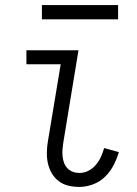

<svg xmlns="http://www.w3.org/2000/svg" viewBox="-20 -728 540 756"><path d="M293 8Q270 8 249 3Q228 -2 211 -15Q194 -28 183.5 -46.5Q173 -65 168.5 -85.5Q164 -106 164.5 -129Q165 -152 169 -174L219 -475H84V-530H289L229 -165Q227 -152 226 -138.5Q225 -125 226.5 -111.5Q228 -98 232.5 -86Q237 -74 246 -65Q255 -56 267 -51.5Q279 -47 293 -47Q311 -47 328 -55.5Q345 -64 357.5 -79Q370 -94 377.5 -110.5Q385 -127 390 -145L448 -129Q440 -102 427 -77Q414 -52 393.5 -32Q373 -12 346 -2Q319 8 293 8ZM145 -652V-708H445V-652Z"/></svg>

Font: Iosevka Slab Light
Style: Italic
Weight: 300
Italic angle: -9°
Monospace: yes
Designer: Belleve Invis
Foundry: Belleve Invis
Version: Version 11.1.1; ttfautohint (v1.8.3)